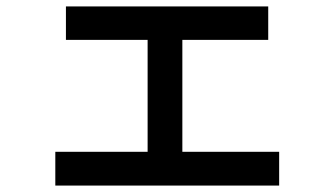

<svg xmlns="http://www.w3.org/2000/svg" viewBox="-20 -582 1040 597"><path d="M848 -5H152V-110H439V-458H185V-562H814V-458H547V-110H848Z"/></svg>

Font: IBM Plex Sans JP SemiBold
Style: Regular
Weight: 600
Designer: Mike Abbink; Paul van der Laan; Pieter van Rosmalen; Wujin Sim; Yejin Wi; Jinhee Kim; Boomi Park; Yona Kim; Kichan Ma
Foundry: Sandoll Inc.
Version: Version 1.001